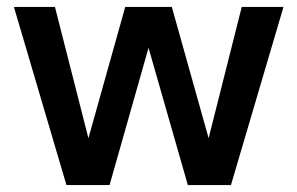

<svg xmlns="http://www.w3.org/2000/svg" viewBox="-20 -532 854 552"><path d="M171 0 20 -512H138L241 -108L227 -109L340 -512H474L587 -109L573 -108L675 -512H795L644 0H520L400 -419H414L295 0Z"/></svg>

Font: DM Sans 12pt SemiBold
Style: Regular
Weight: 600
Version: Version 4.004;gftools[0.9.30]